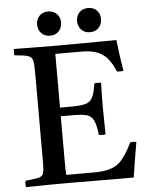

<svg xmlns="http://www.w3.org/2000/svg" viewBox="-59 -923 757 972"><g transform="rotate(-5 320.0 -437.0)"><path d="M33 1Q31 -14 33 -31Q80 -36 100 -40.5Q120 -45 125 -60.5Q130 -76 130 -111V-576Q130 -618 125 -636Q120 -654 99.5 -659.5Q79 -665 33 -669Q31 -684 33 -701Q59 -701 78.5 -700.5Q98 -700 118 -700Q138 -700 166 -699.5Q194 -699 237 -699Q316 -699 385 -699.5Q454 -700 500 -700.5Q546 -701 554 -701Q558 -664 563.5 -625Q569 -586 576 -542Q559 -540 543 -542Q531 -572 515 -595Q499 -618 482 -630Q463 -644 436.5 -651Q410 -658 371 -658H240V-385H295Q343 -385 368 -391.5Q393 -398 405 -420.5Q417 -443 424 -492Q442 -495 458 -492Q457 -448 456.5 -424.5Q456 -401 456 -390Q456 -379 456 -372Q456 -366 456 -362L458 -230Q443 -227 424 -230Q418 -283 406 -306Q394 -329 370.5 -335Q347 -341 304 -341H240V-124Q240 -90 240.5 -69.5Q241 -49 242 -43H379Q429 -43 459.5 -51.5Q490 -60 510 -77Q524 -88 543 -115.5Q562 -143 579 -179Q595 -181 610 -179Q600 -123 593 -78Q586 -33 581 0Q536 0 483 0Q430 0 377 -0.5Q324 -1 280.5 -1Q237 -1 211 -1Q164 -1 134.5 -0.5Q105 0 82.5 0.5Q60 1 33 1ZM161 -814Q161 -840 177.5 -857.5Q194 -875 222 -875Q250 -875 266.5 -857.5Q283 -840 283 -814Q283 -788 266.5 -770Q250 -752 222 -752Q194 -752 177.5 -770Q161 -788 161 -814ZM364 -814Q364 -840 380.5 -857.5Q397 -875 425 -875Q453 -875 469.5 -857.5Q486 -840 486 -814Q486 -788 469.5 -770Q453 -752 425 -752Q397 -752 380.5 -770Q364 -788 364 -814Z"/></g></svg>

Font: Tiro Tamil
Style: Regular
Weight: 400
Designer: Tamil: Fernando Mello & Fiona Ross. Latin: John Hudson.
Foundry: Tiro Typeworks Ltd.
Version: Version 1.52